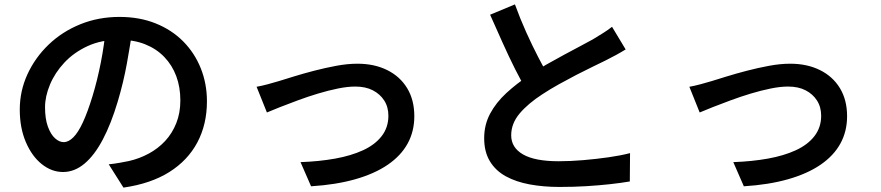

<svg xmlns="http://www.w3.org/2000/svg" viewBox="-20 -812 4010 874"><path d="M584 -685Q573 -608 557.5 -522.5Q542 -437 516 -350Q486 -249 448 -177Q410 -105 364.5 -67Q319 -29 267 -29Q215 -29 170 -65Q125 -101 97.5 -165.5Q70 -230 70 -313Q70 -398 105 -474Q140 -550 201.5 -609Q263 -668 345.5 -701.5Q428 -735 524 -735Q615 -735 688.5 -705.5Q762 -676 814 -623.5Q866 -571 894 -501Q922 -431 922 -351Q922 -246 878.5 -164Q835 -82 751 -29Q667 24 542 42L475 -64Q503 -67 525 -71Q547 -75 567 -79Q615 -90 657.5 -113Q700 -136 732 -170.5Q764 -205 782.5 -251.5Q801 -298 801 -355Q801 -415 782.5 -465Q764 -515 728 -552.5Q692 -590 640.5 -610.5Q589 -631 522 -631Q441 -631 378.5 -602Q316 -573 273 -527Q230 -481 207.5 -427Q185 -373 185 -324Q185 -271 198 -235.5Q211 -200 230.5 -182.5Q250 -165 270 -165Q292 -165 314 -187Q336 -209 357.5 -255.5Q379 -302 401 -374Q423 -446 439 -527.5Q455 -609 462 -688Z M1148 -417Q1171 -421 1199 -428.5Q1227 -436 1250 -443Q1276 -451 1318 -464Q1360 -477 1410 -490Q1460 -503 1511 -512.5Q1562 -522 1607 -522Q1684 -522 1742.5 -493Q1801 -464 1833.5 -410.5Q1866 -357 1866 -283Q1866 -214 1835.5 -158.5Q1805 -103 1745 -62Q1685 -21 1597 4Q1509 29 1396 36L1348 -74Q1433 -77 1505.5 -90Q1578 -103 1632.5 -128Q1687 -153 1717.5 -192.5Q1748 -232 1748 -285Q1748 -325 1729 -354.5Q1710 -384 1677 -401Q1644 -418 1597 -418Q1562 -418 1518 -409Q1474 -400 1427.5 -386Q1381 -372 1336.5 -355.5Q1292 -339 1255 -324.5Q1218 -310 1195 -300Z M2828 -587Q2807 -574 2784 -561.5Q2761 -549 2735 -536Q2711 -524 2676.5 -507.5Q2642 -491 2602.5 -470.5Q2563 -450 2523.5 -428Q2484 -406 2449 -383Q2384 -341 2345.5 -295.5Q2307 -250 2307 -196Q2307 -140 2361 -109Q2415 -78 2523 -78Q2576 -78 2635 -83Q2694 -88 2750 -96Q2806 -104 2848 -115L2847 14Q2806 21 2756 26.5Q2706 32 2649 35.5Q2592 39 2527 39Q2454 39 2391.5 27.5Q2329 16 2282.5 -9.5Q2236 -35 2210 -78Q2184 -121 2184 -183Q2184 -244 2211 -294.5Q2238 -345 2284.5 -388Q2331 -431 2390 -470Q2426 -495 2467 -518Q2508 -541 2547.5 -562.5Q2587 -584 2621.5 -602Q2656 -620 2679 -633Q2705 -649 2726 -662Q2747 -675 2766 -690ZM2324 -792Q2348 -726 2375.5 -665Q2403 -604 2430.5 -551Q2458 -498 2481 -456L2380 -397Q2353 -441 2324.5 -498Q2296 -555 2267.5 -618.5Q2239 -682 2211 -745Z M3118 -417Q3141 -421 3169 -428.5Q3197 -436 3220 -443Q3246 -451 3288 -464Q3330 -477 3380 -490Q3430 -503 3481 -512.5Q3532 -522 3577 -522Q3654 -522 3712.5 -493Q3771 -464 3803.5 -410.5Q3836 -357 3836 -283Q3836 -214 3805.5 -158.5Q3775 -103 3715 -62Q3655 -21 3567 4Q3479 29 3366 36L3318 -74Q3403 -77 3475.5 -90Q3548 -103 3602.5 -128Q3657 -153 3687.5 -192.5Q3718 -232 3718 -285Q3718 -325 3699 -354.5Q3680 -384 3647 -401Q3614 -418 3567 -418Q3532 -418 3488 -409Q3444 -400 3397.5 -386Q3351 -372 3306.5 -355.5Q3262 -339 3225 -324.5Q3188 -310 3165 -300Z"/></svg>

Font: Noto Sans HK SemiBold
Style: Regular
Weight: 600
Version: Version 2.004-H2;hotconv 1.0.118;makeotfexe 2.5.65603